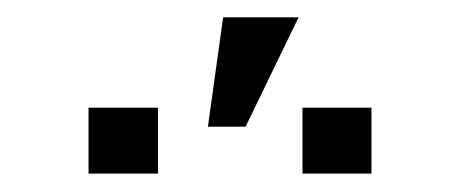

<svg xmlns="http://www.w3.org/2000/svg" viewBox="-20 -832 519 216"><path d="M397.9 -636.7H320.3V-710.9H397.9ZM157.7 -636.7H79.6V-710.9H157.7ZM231 -812.5H315.9L256.3 -689.5H213.9Z"/></svg>

Font: Franko
Style: Light
Weight: 300
Designer: Google
Version: Version 1.200310; 2013